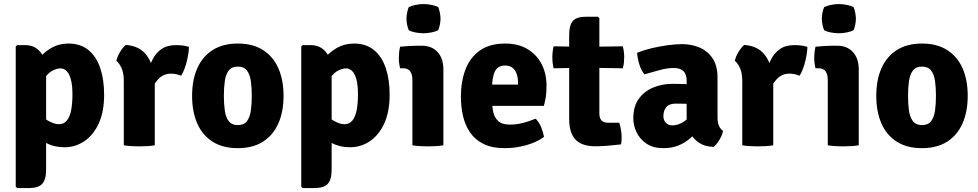

<svg xmlns="http://www.w3.org/2000/svg" viewBox="-20 -734 4939 970"><path d="M108 -506Q155.5 -506 184.2 -470.8Q213 -435.5 213 -374V122Q213 174 193.2 195Q173.5 216 127.5 216H66.5L59.5 209V-499L66.5 -506ZM506 -255.5Q506 -169.5 478.8 -110.2Q451.5 -51 406 -20.5Q360.5 10 305.5 10Q253.5 10 213.2 -11.8Q173 -33.5 140 -53.5L165 -164.5Q194.5 -140.5 224.2 -123.5Q254 -106.5 278.5 -106.5Q302.5 -106.5 317.5 -124.8Q332.5 -143 339.2 -176.8Q346 -210.5 346 -256.5Q346 -303 338.2 -332.2Q330.5 -361.5 316.8 -375Q303 -388.5 285.5 -388.5Q270 -388.5 248.8 -379Q227.5 -369.5 207.2 -342.2Q187 -315 173.5 -262L138.5 -350.5Q143.5 -391 169.5 -428.5Q195.5 -466 236.2 -490Q277 -514 326 -514Q387 -514 427 -481Q467 -448 486.5 -389.8Q506 -331.5 506 -255.5Z M934.5 -497.5Q934.5 -470 924.5 -427.2Q914.5 -384.5 895.5 -351.5Q882.5 -356.5 869.8 -359.2Q857 -362 844 -362Q824 -362 808 -354.8Q792 -347.5 779 -333.5Q766 -319.5 754.5 -299Q743 -278.5 732.5 -252L715 -275.5Q717.5 -317 725.5 -357.8Q733.5 -398.5 750 -432Q766.5 -465.5 795.2 -485.8Q824 -506 868 -506Q891 -506 905.2 -503.8Q919.5 -501.5 934.5 -497.5ZM568 -426.5Q572 -447.5 586.5 -471.5Q601 -495.5 615.5 -507Q685 -502 720 -455.8Q755 -409.5 762 -334.5V0Q746 3 725.2 4.2Q704.5 5.5 684 5.5Q664.5 5.5 643.8 4.2Q623 3 605.5 0V-323Q605.5 -367.5 592.8 -392.8Q580 -418 568 -426.5Z M1412.5 -249.5Q1412.5 -169.5 1386 -110Q1359.5 -50.5 1308.2 -18Q1257 14.5 1181.5 14.5Q1105.5 14.5 1054 -18.2Q1002.5 -51 976.5 -110.5Q950.5 -170 950.5 -249.5Q950.5 -330 976.8 -389.2Q1003 -448.5 1054.5 -481.2Q1106 -514 1181.5 -514Q1257.5 -514 1309 -481Q1360.5 -448 1386.5 -388.8Q1412.5 -329.5 1412.5 -249.5ZM1111 -249.5Q1111 -208.5 1115.8 -175Q1120.5 -141.5 1135.8 -121.8Q1151 -102 1181.5 -102Q1212.5 -102 1227.5 -121.8Q1242.5 -141.5 1247.2 -175Q1252 -208.5 1252 -249.5Q1252 -291 1247.2 -324.5Q1242.5 -358 1227.5 -377.8Q1212.5 -397.5 1181.5 -397.5Q1151 -397.5 1135.8 -377.8Q1120.5 -358 1115.8 -324.5Q1111 -291 1111 -249.5Z M1550.5 -506Q1598 -506 1626.8 -470.8Q1655.5 -435.5 1655.5 -374V122Q1655.5 174 1635.8 195Q1616 216 1570 216H1509L1502 209V-499L1509 -506ZM1948.5 -255.5Q1948.5 -169.5 1921.2 -110.2Q1894 -51 1848.5 -20.5Q1803 10 1748 10Q1696 10 1655.8 -11.8Q1615.5 -33.5 1582.5 -53.5L1607.5 -164.5Q1637 -140.5 1666.8 -123.5Q1696.5 -106.5 1721 -106.5Q1745 -106.5 1760 -124.8Q1775 -143 1781.8 -176.8Q1788.5 -210.5 1788.5 -256.5Q1788.5 -303 1780.8 -332.2Q1773 -361.5 1759.2 -375Q1745.5 -388.5 1728 -388.5Q1712.5 -388.5 1691.2 -379Q1670 -369.5 1649.8 -342.2Q1629.5 -315 1616 -262L1581 -350.5Q1586 -391 1612 -428.5Q1638 -466 1678.8 -490Q1719.5 -514 1768.5 -514Q1829.5 -514 1869.5 -481Q1909.5 -448 1929 -389.8Q1948.5 -331.5 1948.5 -255.5Z M2220 0Q2203.5 3 2183 4.2Q2162.5 5.5 2142 5.5Q2122.5 5.5 2101.8 4.2Q2081 3 2063.5 0V-331Q2063.5 -356 2053.2 -372.5Q2043 -389 2016.5 -389H2001.5Q1995 -414.5 1995 -442Q1995 -455 1996.5 -469.8Q1998 -484.5 2001.5 -498Q2024.5 -500.5 2048.8 -501.8Q2073 -503 2089.5 -503H2111Q2161.5 -503 2190.8 -470.8Q2220 -438.5 2220 -383.5ZM2033.5 -639.5Q2033.5 -653.5 2036.5 -668.8Q2039.5 -684 2045 -698Q2058 -704.5 2078.8 -709Q2099.5 -713.5 2119.5 -713.5Q2140 -713.5 2161.2 -709Q2182.5 -704.5 2194 -698Q2199.5 -684 2202.5 -668.2Q2205.5 -652.5 2205.5 -639.5Q2205.5 -626 2202.5 -610.5Q2199.5 -595 2194 -581.5Q2182.5 -575 2161.2 -570.5Q2140 -566 2119.5 -566Q2099.5 -566 2078 -570.2Q2056.5 -574.5 2045 -581.5Q2039.5 -595 2036.5 -610.5Q2033.5 -626 2033.5 -639.5Z M2408.5 -199V-306.5H2597V-318Q2597 -341 2590.5 -360.2Q2584 -379.5 2569.8 -391.2Q2555.5 -403 2531.5 -403Q2495 -403 2480.2 -373Q2465.5 -343 2465.5 -280.5V-233.5Q2465.5 -199.5 2471.5 -170Q2477.5 -140.5 2497 -122.5Q2516.5 -104.5 2556.5 -104.5Q2590.5 -104.5 2623.2 -113.2Q2656 -122 2686 -134.5Q2703.5 -117.5 2714 -91.5Q2724.5 -65.5 2728 -42Q2690 -14.5 2637.2 0Q2584.5 14.5 2531 14.5Q2465 14.5 2422 -7.2Q2379 -29 2354 -66Q2329 -103 2318.8 -149.8Q2308.5 -196.5 2308.5 -246Q2308.5 -321.5 2331.2 -382Q2354 -442.5 2403.5 -478.2Q2453 -514 2532.5 -514Q2598.5 -514 2645 -486Q2691.5 -458 2716.2 -410.2Q2741 -362.5 2741 -302Q2741 -268.5 2737.8 -246.2Q2734.5 -224 2727.5 -199Z M2855.5 -555.5Q2855.5 -608 2874.8 -628.8Q2894 -649.5 2940 -649.5H3001L3008 -642.5V-161Q3008 -138.5 3018.2 -126.2Q3028.5 -114 3052.5 -114H3108.5Q3114 -97.5 3117.2 -77.8Q3120.5 -58 3120.5 -40Q3120.5 -31.5 3120 -22Q3119.5 -12.5 3117 -4.5Q3089.5 -1 3053.5 2Q3017.5 5 2987.5 5Q2919.5 5 2887.5 -28.8Q2855.5 -62.5 2855.5 -134ZM3126.5 -500Q3133.5 -473.5 3133.5 -445.5Q3133.5 -431.5 3132 -417.2Q3130.5 -403 3126.5 -389L2940 -392L2777 -389Q2770.5 -415.5 2770.5 -445.5Q2770.5 -472.5 2777 -500L2944.5 -497.5Z M3179.5 -136.5Q3179.5 -197 3207.5 -235.2Q3235.5 -273.5 3280.8 -292Q3326 -310.5 3377.5 -310.5Q3400 -310.5 3434.2 -309.5Q3468.5 -308.5 3496 -303V-204Q3474.5 -209 3444.2 -209.8Q3414 -210.5 3394 -210.5Q3360.5 -210.5 3346 -192.8Q3331.5 -175 3331.5 -147Q3331.5 -127 3343.8 -113.8Q3356 -100.5 3377.5 -100.5Q3407.5 -100.5 3438.5 -122Q3469.5 -143.5 3491 -181L3513 -82Q3493.5 -59 3468.5 -36.8Q3443.5 -14.5 3410 0Q3376.5 14.5 3331.5 14.5Q3280 14.5 3246.2 -8.2Q3212.5 -31 3196 -65.8Q3179.5 -100.5 3179.5 -136.5ZM3633 -72.5Q3629 -51.5 3614.5 -27.5Q3600 -3.5 3585.5 8Q3541.5 7 3512.8 -12Q3484 -31 3468.8 -58.8Q3453.5 -86.5 3449 -113V-327Q3449 -358 3433.2 -374.2Q3417.5 -390.5 3383.5 -390.5Q3351.5 -390.5 3313.5 -380.2Q3275.5 -370 3236 -358.5Q3219.5 -377.5 3210.2 -407.8Q3201 -438 3198.5 -467Q3232.5 -481 3273.5 -490.8Q3314.5 -500.5 3355 -505.8Q3395.5 -511 3427.5 -511Q3471.5 -511 3512 -494.8Q3552.5 -478.5 3578.8 -441.2Q3605 -404 3605 -340.5V-137Q3605 -115.5 3612 -99Q3619 -82.5 3633 -72.5Z M4059 -497.5Q4059 -470 4049 -427.2Q4039 -384.5 4020 -351.5Q4007 -356.5 3994.2 -359.2Q3981.5 -362 3968.5 -362Q3948.5 -362 3932.5 -354.8Q3916.5 -347.5 3903.5 -333.5Q3890.5 -319.5 3879 -299Q3867.5 -278.5 3857 -252L3839.5 -275.5Q3842 -317 3850 -357.8Q3858 -398.5 3874.5 -432Q3891 -465.5 3919.8 -485.8Q3948.5 -506 3992.5 -506Q4015.5 -506 4029.8 -503.8Q4044 -501.5 4059 -497.5ZM3692.5 -426.5Q3696.5 -447.5 3711 -471.5Q3725.5 -495.5 3740 -507Q3809.5 -502 3844.5 -455.8Q3879.5 -409.5 3886.5 -334.5V0Q3870.5 3 3849.8 4.2Q3829 5.5 3808.5 5.5Q3789 5.5 3768.2 4.2Q3747.5 3 3730 0V-323Q3730 -367.5 3717.2 -392.8Q3704.5 -418 3692.5 -426.5Z M4318.5 0Q4302 3 4281.5 4.2Q4261 5.5 4240.5 5.5Q4221 5.5 4200.2 4.2Q4179.5 3 4162 0V-331Q4162 -356 4151.8 -372.5Q4141.5 -389 4115 -389H4100Q4093.5 -414.5 4093.5 -442Q4093.5 -455 4095 -469.8Q4096.5 -484.5 4100 -498Q4123 -500.5 4147.2 -501.8Q4171.5 -503 4188 -503H4209.5Q4260 -503 4289.2 -470.8Q4318.5 -438.5 4318.5 -383.5ZM4132 -639.5Q4132 -653.5 4135 -668.8Q4138 -684 4143.5 -698Q4156.5 -704.5 4177.2 -709Q4198 -713.5 4218 -713.5Q4238.5 -713.5 4259.8 -709Q4281 -704.5 4292.5 -698Q4298 -684 4301 -668.2Q4304 -652.5 4304 -639.5Q4304 -626 4301 -610.5Q4298 -595 4292.5 -581.5Q4281 -575 4259.8 -570.5Q4238.5 -566 4218 -566Q4198 -566 4176.5 -570.2Q4155 -574.5 4143.5 -581.5Q4138 -595 4135 -610.5Q4132 -626 4132 -639.5Z M4869 -249.5Q4869 -169.5 4842.5 -110Q4816 -50.5 4764.8 -18Q4713.5 14.5 4638 14.5Q4562 14.5 4510.5 -18.2Q4459 -51 4433 -110.5Q4407 -170 4407 -249.5Q4407 -330 4433.2 -389.2Q4459.5 -448.5 4511 -481.2Q4562.5 -514 4638 -514Q4714 -514 4765.5 -481Q4817 -448 4843 -388.8Q4869 -329.5 4869 -249.5ZM4567.5 -249.5Q4567.5 -208.5 4572.2 -175Q4577 -141.5 4592.2 -121.8Q4607.5 -102 4638 -102Q4669 -102 4684 -121.8Q4699 -141.5 4703.8 -175Q4708.5 -208.5 4708.5 -249.5Q4708.5 -291 4703.8 -324.5Q4699 -358 4684 -377.8Q4669 -397.5 4638 -397.5Q4607.5 -397.5 4592.2 -377.8Q4577 -358 4572.2 -324.5Q4567.5 -291 4567.5 -249.5Z"/></svg>

Font: Signika Light
Style: Bold
Weight: 700
Version: Version 2.003;gftools[0.9.32]